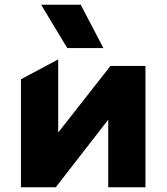

<svg xmlns="http://www.w3.org/2000/svg" viewBox="-20 -787 700 807"><path d="M68.1 0V-453.8L224.6 -537.5V-230L444.4 -510H591.4V0H434.9V-284L214.4 0ZM262.6 -585 152.9 -767H319.4L414.6 -585Z"/></svg>

Font: Geologica-Sharp
Style: Regular
Weight: 100
Designer: Sindre Bremnes, Frode Helland
Foundry: Monokrom Skriftforlag AS
Version: Version 1.010;gftools[0.9.28]